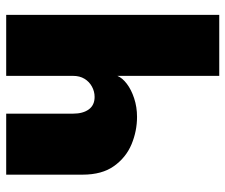

<svg xmlns="http://www.w3.org/2000/svg" viewBox="-74 -654 728 620"><g transform="rotate(90 290.0 -344.0)"><path d="M357.5 -422.5Q403 -422.5 445.8 -404.8Q488.5 -387 516.2 -348.2Q544 -309.5 544 -246.5V0H347V-216Q347 -248 333.2 -266.8Q319.5 -285.5 293 -285.5Q275.5 -285.5 259.8 -277Q244 -268.5 234.5 -253Q225 -237.5 225 -216V0H28V-688H225V-359Q231.5 -375 250.5 -389.5Q269.5 -404 297.5 -413.2Q325.5 -422.5 357.5 -422.5Z"/></g></svg>

Font: League Spartan Thin Black
Style: Regular
Weight: 900
Version: Version 2.002